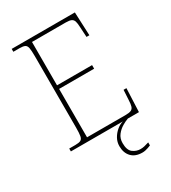

<svg xmlns="http://www.w3.org/2000/svg" viewBox="-222 -825 1029 1158"><g transform="rotate(-30 292.5 -246.0)"><path d="M50 0V-20H93Q118 -20 130 -26Q142 -32 145.5 -51Q149 -70 149 -108V-606Q149 -645 145.5 -663.5Q142 -682 130 -688Q118 -694 93 -694H50V-714H490L497 -551H477L473 -620Q472 -648 467.5 -662.5Q463 -677 450.5 -683Q438 -689 412 -689H177V-387H421V-362H177V-25H446Q472 -25 484.5 -31Q497 -37 501.5 -52Q506 -67 507 -94L511 -163H531L524 0ZM421 222Q372 222 345.5 194Q319 166 319 119Q319 91 332.5 66.5Q346 42 367.5 24Q389 6 412 0H447Q429 6 405 20Q381 34 363 57Q345 80 345 113Q345 162 369 180Q393 198 421 198Q437 198 449 195Q461 192 481 186V207Q471 211 461 214.5Q451 218 441 220Q431 222 421 222Z"/></g></svg>

Font: Noto Serif Ethiopic Thin
Style: Regular
Weight: 250
Version: Version 2.102